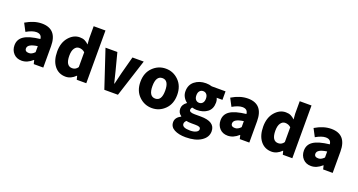

<svg xmlns="http://www.w3.org/2000/svg" viewBox="-53 -1647 5094 2733"><g transform="rotate(20 2494.5 -280.0)"><path d="M215.8 13.7Q138.7 13.7 92.8 -36.1Q46.9 -85.9 46.9 -159.2Q46.9 -250 122.1 -299.8Q197.3 -349.6 363.3 -368.2Q357.4 -441.4 277.3 -441.4Q216.8 -441.4 127.9 -390.6L66.4 -507.8Q192.4 -583 310.5 -583Q541 -583 541 -323.2V0H396.5L382.8 -56.6H378.9Q300.8 13.7 215.8 13.7ZM277.3 -124Q321.3 -124 363.3 -168.9V-259.8Q215.8 -240.2 215.8 -172.9Q215.8 -124 277.3 -124Z M881.8 13.7Q775.4 13.7 711.9 -66.4Q648.4 -146.5 648.4 -284.2Q648.4 -418 719.2 -500.5Q790 -583 883.8 -583Q928.7 -583 959.5 -568.4Q990.2 -553.7 1020.5 -524.4L1013.7 -609.4V-798.8H1192.4V0H1047.9L1034.2 -54.7H1030.3Q961.9 13.7 881.8 13.7ZM928.7 -131.8Q982.4 -131.8 1013.7 -179.7V-404.3Q976.6 -438.5 925.8 -438.5Q885.7 -438.5 858.4 -399.9Q831.1 -361.3 831.1 -287.1Q831.1 -131.8 928.7 -131.8Z M1465.8 0 1276.4 -569.3H1456.1L1524.4 -306.6Q1538.1 -251 1567.4 -131.8H1572.3Q1578.1 -161.1 1614.3 -306.6L1684.6 -569.3H1855.5L1671.9 0Z M2188.5 13.7Q2074.2 13.7 1991.7 -67.4Q1909.2 -148.4 1909.2 -284.2Q1909.2 -419.9 1991.7 -501.5Q2074.2 -583 2188.5 -583Q2301.8 -583 2383.8 -501.5Q2465.8 -419.9 2465.8 -284.2Q2465.8 -148.4 2383.8 -67.4Q2301.8 13.7 2188.5 13.7ZM2188.5 -129.9Q2284.2 -129.9 2284.2 -284.2Q2284.2 -439.5 2188.5 -439.5Q2090.8 -439.5 2090.8 -284.2Q2090.8 -129.9 2188.5 -129.9Z M2782.2 239.3Q2676.8 239.3 2609.9 203.6Q2543 168 2543 95.7Q2543 26.4 2624 -15.6V-21.5Q2572.3 -54.7 2572.3 -119.1Q2572.3 -180.7 2634.8 -224.6V-228.5Q2601.6 -252 2579.6 -290.5Q2557.6 -329.1 2557.6 -376Q2557.6 -474.6 2627 -528.8Q2696.3 -583 2795.9 -583Q2844.7 -583 2885.7 -569.3H3094.7V-440.4H3006.8Q3022.5 -413.1 3022.5 -371.1Q3022.5 -276.4 2959.5 -228Q2896.5 -179.7 2795.9 -179.7Q2768.6 -179.7 2728.5 -190.4Q2710.9 -173.8 2710.9 -150.4Q2710.9 -112.3 2794.9 -112.3H2884.8Q3103.5 -112.3 3103.5 34.2Q3103.5 125 3016.1 182.1Q2928.7 239.3 2782.2 239.3ZM2868.2 -376Q2868.2 -418 2848.1 -440.9Q2828.1 -463.9 2795.9 -463.9Q2763.7 -463.9 2743.7 -440.9Q2723.6 -418 2723.6 -376Q2723.6 -333 2743.7 -310.1Q2763.7 -287.1 2795.9 -287.1Q2828.1 -287.1 2848.1 -310.1Q2868.2 -333 2868.2 -376ZM2809.6 127.9Q2864.3 127.9 2898.9 110.4Q2933.6 92.8 2933.6 65.4Q2933.6 41 2913.6 32.7Q2893.6 24.4 2850.6 24.4H2796.9Q2744.1 24.4 2715.8 16.6Q2688.5 41 2688.5 68.4Q2688.5 127.9 2809.6 127.9Z M3336.9 13.7Q3259.8 13.7 3213.9 -36.1Q3168 -85.9 3168 -159.2Q3168 -250 3243.2 -299.8Q3318.4 -349.6 3484.4 -368.2Q3478.5 -441.4 3398.4 -441.4Q3337.9 -441.4 3249 -390.6L3187.5 -507.8Q3313.5 -583 3431.6 -583Q3662.1 -583 3662.1 -323.2V0H3517.6L3503.9 -56.6H3500Q3421.9 13.7 3336.9 13.7ZM3398.4 -124Q3442.4 -124 3484.4 -168.9V-259.8Q3336.9 -240.2 3336.9 -172.9Q3336.9 -124 3398.4 -124Z M4002.9 13.7Q3896.5 13.7 3833 -66.4Q3769.5 -146.5 3769.5 -284.2Q3769.5 -418 3840.3 -500.5Q3911.1 -583 4004.9 -583Q4049.8 -583 4080.6 -568.4Q4111.3 -553.7 4141.6 -524.4L4134.8 -609.4V-798.8H4313.5V0H4168.9L4155.3 -54.7H4151.4Q4083 13.7 4002.9 13.7ZM4049.8 -131.8Q4103.5 -131.8 4134.8 -179.7V-404.3Q4097.7 -438.5 4046.9 -438.5Q4006.8 -438.5 3979.5 -399.9Q3952.1 -361.3 3952.1 -287.1Q3952.1 -131.8 4049.8 -131.8Z M4599.6 13.7Q4522.5 13.7 4476.6 -36.1Q4430.7 -85.9 4430.7 -159.2Q4430.7 -250 4505.9 -299.8Q4581.1 -349.6 4747.1 -368.2Q4741.2 -441.4 4661.1 -441.4Q4600.6 -441.4 4511.7 -390.6L4450.2 -507.8Q4576.2 -583 4694.3 -583Q4924.8 -583 4924.8 -323.2V0H4780.3L4766.6 -56.6H4762.7Q4684.6 13.7 4599.6 13.7ZM4661.1 -124Q4705.1 -124 4747.1 -168.9V-259.8Q4599.6 -240.2 4599.6 -172.9Q4599.6 -124 4661.1 -124Z"/></g></svg>

Font: Bpmf Zihi Sans Heavy
Style: Heavy
Weight: 900
Foundry: But Ko
Version: Version 1.320